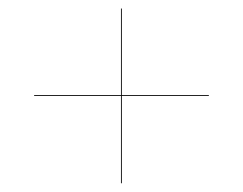

<svg xmlns="http://www.w3.org/2000/svg" viewBox="-20 -610 570 450"><path d="M263.5 -180.5V-590H265.5V-180.5ZM60 -385V-387H469.5V-385Z"/></svg>

Font: Bodoni Moda 96pt
Style: Bold
Weight: 700
Version: Version 2.005